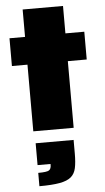

<svg xmlns="http://www.w3.org/2000/svg" viewBox="-62 -697 563 1033"><g transform="rotate(-5 219.0 -180.5)"><path d="M101 0V-360H17V-510H101V-658H319V-510H421V-360H319V0ZM108 297V225Q155 225 166.5 217Q178 209 178 189V183H108V65H313V140Q313 186 306.5 216.5Q300 247 279.5 264.5Q259 282 218 289.5Q177 297 108 297Z"/></g></svg>

Font: Saira Black
Style: Regular
Weight: 900
Designer: Hector Gatti with collaboration of the Omnibus-Type team
Foundry: Omnibus-Type
Version: Version 1.100; ttfautohint (v1.8.3)